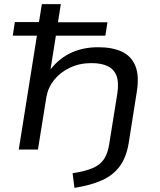

<svg xmlns="http://www.w3.org/2000/svg" viewBox="-20 -725 776 931"><path d="M341 186 332 115Q392 106 428.5 90.5Q465 75 484 47Q503 19 510 -29L549 -272Q557 -326 545 -357.5Q533 -389 502.5 -404Q472 -419 423 -419Q366 -419 319.5 -397Q273 -375 243 -338Q213 -301 205 -255L164 0H71L159 -552H42L52 -618H169L183 -705H275L261 -617H501L491 -552H251L223 -376H216Q256 -434 316.5 -465Q377 -496 456 -496Q525 -496 571 -474.5Q617 -453 636.5 -405Q656 -357 643 -278L604 -31Q593 36 562 79.5Q531 123 477 148Q423 173 341 186Z"/></svg>

Font: Nunito Sans 10pt Expanded
Style: Italic
Weight: 400
Width: 7
Italic angle: -9°
Designer: Vernon Adams
Foundry: Vernon Adams
Version: Version 3.101;gftools[0.9.27]